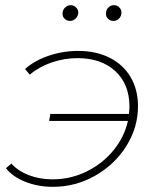

<svg xmlns="http://www.w3.org/2000/svg" viewBox="-20 -719 606 743"><path d="M514 -308Q514 -226 469 -154Q424 -82 348 -39Q272 4 185 4Q127 4 78 -15.5Q29 -35 3 -68L24 -86Q50 -57 92 -41Q134 -25 183 -25Q253 -25 314.5 -55Q376 -85 418.5 -136.5Q461 -188 475 -251H170L175 -278H479Q481 -296 481 -306Q481 -393 426.5 -443.5Q372 -494 280 -494Q229 -494 180.5 -477.5Q132 -461 95 -430L77 -452Q114 -485 169 -503.5Q224 -522 283 -522Q352 -522 404.5 -495.5Q457 -469 485.5 -420.5Q514 -372 514 -308ZM222 -666Q222 -680 231.5 -689.5Q241 -699 254 -699Q265 -699 274 -690.5Q283 -682 283 -671Q283 -658 273.5 -648Q264 -638 251 -638Q239 -638 230.5 -646Q222 -654 222 -666ZM390 -666Q390 -680 399 -689.5Q408 -699 421 -699Q433 -699 441.5 -690.5Q450 -682 450 -671Q450 -657 441 -647.5Q432 -638 419 -638Q407 -638 398.5 -646Q390 -654 390 -666Z"/></svg>

Font: Montserrat Alternates ExLight
Style: Italic
Weight: 275
Italic angle: -11.3°
Designer: Julieta Ulanovsky
Foundry: Julieta Ulanovsky
Version: Version 7.200